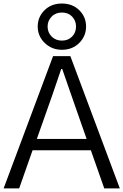

<svg xmlns="http://www.w3.org/2000/svg" viewBox="-24 -1042 683 1062"><path d="M0 0ZM179.7 -273.4H455.1L369.1 -519.5Q361.3 -542 344.2 -591.3Q327.1 -640.6 320.3 -660.2H314.5Q273.4 -540 266.6 -519.5ZM-3.9 0 269.5 -731.4H365.2L638.7 0H552.7L478.5 -210.9H156.2L82 0ZM184.6 -895.5Q184.6 -948.2 222.2 -985.4Q259.8 -1022.5 318.4 -1022.5Q377 -1022.5 414.6 -985.4Q452.1 -948.2 452.1 -895.5Q452.1 -841.8 414.1 -804.2Q376 -766.6 318.4 -766.6Q262.7 -766.6 223.6 -804.2Q184.6 -841.8 184.6 -895.5ZM239.3 -895.5Q239.3 -862.3 261.7 -839.8Q284.2 -817.4 318.4 -817.4Q352.5 -817.4 374.5 -839.4Q396.5 -861.3 396.5 -895.5Q396.5 -927.7 375 -950.2Q353.5 -972.7 318.4 -972.7Q283.2 -972.7 261.2 -949.7Q239.3 -926.8 239.3 -895.5Z"/></svg>

Font: Batunionen A1
Style: Regular
Weight: 400
Designer: HanYang I&C Co.,Ltd.
Foundry: HanYang I&C Co.,Ltd.
Version: Version 2.50; ttfautohint (v1.6)